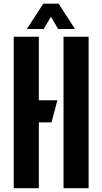

<svg xmlns="http://www.w3.org/2000/svg" viewBox="-20 -994 540 1014"><path d="M52.5 0V-800H185V0ZM139 -347.5V-464.5H283L252 -347.5ZM315.5 0V-800H448V0ZM122 -841 208.5 -974.5H289.5L376 -841H287L249 -905.5L211 -841Z"/></svg>

Font: Big Shoulders Stencil Text Thin ExtraBold
Style: Regular
Weight: 800
Version: Version 2.001